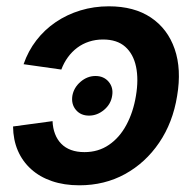

<svg xmlns="http://www.w3.org/2000/svg" viewBox="-20 -564 609 596"><path d="M256.3 -205.1Q230.5 -205.1 215.6 -222.9Q200.7 -240.7 204.6 -266.6Q209 -292 230 -310.1Q251 -328.1 276.4 -328.1Q302.2 -328.1 317.4 -310.1Q332.5 -292 328.1 -266.6Q324.2 -240.7 303 -222.9Q281.7 -205.1 256.3 -205.1ZM226.1 11.2Q179.2 11.2 141.4 -1.7Q103.5 -14.6 76.7 -38.8Q49.8 -63 35.4 -96.4Q21 -129.9 20.5 -171.4L143.1 -188Q144 -166 150.9 -148.2Q157.7 -130.4 170.2 -117.7Q182.6 -105 200.7 -98.4Q218.8 -91.8 242.2 -91.8Q285.2 -91.8 318.1 -114.3Q351.1 -136.7 372.3 -176.3Q393.6 -215.8 401.9 -266.1Q410.6 -317.4 402.3 -356.9Q394 -396.5 368.7 -418.9Q343.3 -441.4 299.8 -441.4Q276.9 -441.4 256.6 -434.8Q236.3 -428.2 219.7 -415.8Q203.1 -403.3 190.7 -386.2Q178.2 -369.1 170.4 -348.1L53.2 -364.7Q67.4 -405.8 92.8 -438.7Q118.2 -471.7 153.1 -495.4Q188 -519 229.7 -531.7Q271.5 -544.4 317.9 -544.4Q396.5 -544.4 448.5 -509.5Q500.5 -474.6 522.2 -411.9Q543.9 -349.1 529.8 -266.1Q516.6 -183.6 474.1 -121.1Q431.6 -58.6 368.2 -23.7Q304.7 11.2 226.1 11.2Z"/></svg>

Font: Inter 20pt SemiBold
Style: Italic
Weight: 600
Italic angle: -9.3988°
Version: Version 4.001;git-66647c0bb